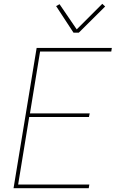

<svg xmlns="http://www.w3.org/2000/svg" viewBox="-20 -986 640 1006"><path d="M51 0 172 -735H566L563 -716H190L137 -392H450L446 -373H133L75 -19H448L445 0ZM365 -815 274 -954 292 -964 382 -832 516 -966 531 -952 393 -815Z"/></svg>

Font: Iosevka Aile Thin Oblique
Style: Regular
Weight: 100
Italic angle: -9°
Designer: Belleve Invis
Foundry: Belleve Invis
Version: Version 31.1.0; ttfautohint (v1.8.4)